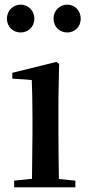

<svg xmlns="http://www.w3.org/2000/svg" viewBox="-20 -808 382 828"><path d="M69 -668C100 -668 128 -690 128 -728C128 -764 100 -788 69 -788C38 -788 10 -764 10 -728C10 -690 38 -668 69 -668ZM270 -668C301 -668 328 -690 328 -728C328 -764 301 -788 270 -788C239 -788 211 -764 211 -728C211 -690 239 -668 270 -668ZM117 0H305V-29L234 -36C233 -93 232 -177 232 -232V-385L235 -532L223 -541L33 -494V-469L117 -463C119 -414 120 -367 120 -300V-232L118 -37L41 -29V0Z"/></svg>

Font: Noto Serif HK SemiBold
Style: Regular
Weight: 600
Designer: Ryoko NISHIZUKA 西塚涼子 (kana & ideographs); Frank Grießhammer (Latin, Greek & Cyrillic); Wenlong ZHANG 张文龙 (bopomofo); San
Foundry: Adobe
Version: Version 2.001;hotconv 1.1.0;makeotfexe 2.6.0